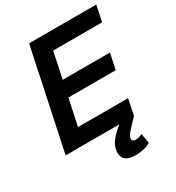

<svg xmlns="http://www.w3.org/2000/svg" viewBox="-215 -839 1083 1182"><g transform="rotate(-30 326.5 -247.5)"><path d="M25 0H406L383 20C335 63 309 99 309 147C309 194 343 215 400 215C444 215 487 203 507 189L495 119C482 127 465 132 447 132C433 132 423 127 423 114C423 97 435 79 462 51L511 0L534 -113H178L218 -300H554L578 -412H242L281 -597H629L653 -710H175Z"/></g></svg>

Font: Geist SemiBold
Style: Italic
Weight: 600
Italic angle: -12°
Designer: Basement.studio, Andrés Briganti, Mateo Zaragoza
Foundry: Basement.studio, Vercel, Andrés Briganti, Guido Ferreyra, Mateo Zaragoza
Version: Version 1.500